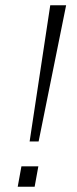

<svg xmlns="http://www.w3.org/2000/svg" viewBox="-20 -706 290 726"><path d="M92 -171H126L230 -686H170ZM47 0H111L125 -77H61Z"/></svg>

Font: Archivo Thin
Style: Italic
Weight: 100
Italic angle: -10°
Designer: Hector Gatti
Foundry: Omnibus-Type
Version: Version 2.001